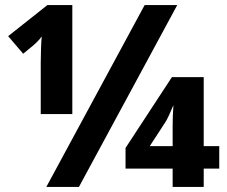

<svg xmlns="http://www.w3.org/2000/svg" viewBox="-20 -734 890 754"><path d="M140 -286H264V-714H166L12 -592L71 -523L110 -555Q132 -574 144 -591Q142 -574 141 -540Q140 -506 140 -488ZM162 0H290L676 -714H548ZM658 0H780V-72H841V-160H780V-431H655L473 -153V-72H658ZM568 -160 626 -249Q634 -260 644 -282Q654 -304 661 -321Q658 -279 658 -240V-160Z"/></svg>

Font: Noto Sans UI Extra
Style: Regular
Weight: 800
Designer: Monotype Design Team
Foundry: Monotype Imaging Inc.
Version: Version 1.901